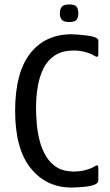

<svg xmlns="http://www.w3.org/2000/svg" viewBox="-20 -834 496 863"><path d="M422 -25Q422 -9 402 -3Q389 2 369 4.5Q349 7 330.5 8Q312 9 302 9Q188 9 118 -78Q48 -165 48 -335Q48 -507 115.5 -593.5Q183 -680 302 -680Q312 -680 330.5 -678.5Q349 -677 369 -674.5Q389 -672 402 -668Q412 -665 417 -661Q422 -657 422 -650V-590Q422 -571 403 -584Q387 -594 362.5 -600.5Q338 -607 311 -607Q262 -607 229 -586.5Q196 -566 177 -529.5Q158 -493 150 -446.5Q142 -400 142 -349Q142 -314 145.5 -275Q149 -236 159 -198.5Q169 -161 188 -130Q207 -99 237 -81Q267 -63 311 -63Q340 -63 364.5 -69.5Q389 -76 401 -84Q414 -92 418 -90.5Q422 -89 422 -78ZM332 -775Q332 -755 324 -745Q316 -735 291 -735Q267 -735 258 -745Q249 -755 249 -775Q249 -793 258 -803.5Q267 -814 291 -814Q317 -814 324.5 -803.5Q332 -793 332 -775Z"/></svg>

Font: Glory Thin Medium
Style: Regular
Weight: 500
Version: Version 1.011